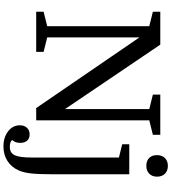

<svg xmlns="http://www.w3.org/2000/svg" viewBox="40 -844 994 1114"><g transform="rotate(90 537.0 -287.0)"><path d="M132 -64V-656L48 -677V-720H239L613 -167V-656L529 -677V-720H762V-677L678 -656V0H607L197 -599V-64L281 -43V0H48V-43ZM991 -540V-85Q991 -11 986 31.5Q981 74 969 101Q950 144 913.5 167Q877 190 830 190Q777 190 742 163Q707 136 707 95Q707 69 721.5 53.5Q736 38 760 38Q783 38 796 52.5Q809 67 809 93Q809 107 805 118.5Q801 130 793 138Q795 145 805.5 149Q816 153 832 153Q867 153 880.5 125Q894 97 894 24V-480L817 -499V-540ZM880 -701Q880 -730 897 -747Q914 -764 942 -764Q971 -764 988 -747Q1005 -730 1005 -701Q1005 -673 988 -656Q971 -639 942 -639Q913 -639 896.5 -655.5Q880 -672 880 -701Z"/></g></svg>

Font: Domine
Style: Regular
Weight: 400
Designer: Pablo Impallari, Rodrigo Fuenzalida, Brenda Gallo
Foundry: Pablo Impallari, Rodrigo Fuenzalida, Brenda Gallo
Version: Version 2.000;September 19, 2022;FontCreator 14.0.0.2877 64-